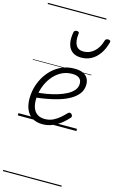

<svg xmlns="http://www.w3.org/2000/svg" viewBox="-210 -1088 1028 1665"><g transform="rotate(15 304.5 -255.0)"><path d="M225 19Q170 19 133 -4.5Q96 -28 78 -70Q60 -112 60 -167Q60 -235 82.5 -298Q105 -361 146.5 -411Q188 -461 245 -490Q302 -519 371 -519Q419 -519 448.5 -505Q478 -491 491.5 -467Q505 -443 505 -412Q505 -365 479 -330Q453 -295 409.5 -270Q366 -245 312.5 -229Q259 -213 202.5 -203Q146 -193 96 -188L103 -234Q148 -237 196 -245.5Q244 -254 289 -267.5Q334 -281 370 -300.5Q406 -320 427 -345.5Q448 -371 448 -404Q448 -438 426 -454Q404 -470 364 -470Q307 -470 261.5 -444Q216 -418 183.5 -374.5Q151 -331 133.5 -278Q116 -225 116 -170Q116 -125 129.5 -93.5Q143 -62 169 -46Q195 -30 234 -30Q274 -30 307.5 -46.5Q341 -63 367.5 -86.5Q394 -110 414 -131Q423 -140 431.5 -139Q440 -138 447 -131Q453 -124 455 -116Q457 -108 449 -99Q423 -69 388.5 -42Q354 -15 312.5 2Q271 19 225 19ZM400 -626Q327 -626 295 -676.5Q263 -727 279 -820Q281 -830 287.5 -835Q294 -840 305 -840Q318 -840 323 -834.5Q328 -829 326 -820Q317 -753 337.5 -717.5Q358 -682 405 -682Q459 -682 500.5 -719Q542 -756 559 -819Q563 -830 569 -834.5Q575 -839 587 -839Q599 -839 605 -833.5Q611 -828 608 -818Q591 -754 560.5 -711.5Q530 -669 489.5 -647.5Q449 -626 400 -626ZM0 490H526V500H0ZM0 -20H526V0H0ZM0 -505H526V-500H0ZM0 -1010H526V-1000H0Z"/></g></svg>

Font: Playwrite AU VIC Guides
Style: Regular
Weight: 400
Designer: Veronika Burian, José Scaglione
Foundry: TypeTogether
Version: Version 1.003